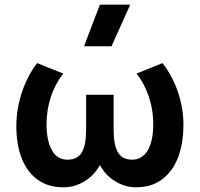

<svg xmlns="http://www.w3.org/2000/svg" viewBox="-20 -782 850 817"><path d="M250 15Q185 15 140.2 -17.2Q95.5 -49.5 72.5 -108Q49.5 -166.5 49.5 -245.5Q49.5 -292.5 59.8 -340Q70 -387.5 89.8 -432Q109.5 -476.5 138 -513.5L249 -469Q231.5 -446.5 218.2 -421.2Q205 -396 196 -368.5Q187 -341 182.5 -312Q178 -283 178 -253Q178 -185.5 200 -144.2Q222 -103 266.5 -102.5Q310.5 -102.5 328.5 -134.2Q346.5 -166 346.5 -229.5V-378.5H463.5V-229.5Q463.5 -166 481.5 -134.2Q499.5 -102.5 543.5 -102.5Q565.5 -103 582.2 -113.8Q599 -124.5 610 -144.2Q621 -164 626.5 -191.5Q632 -219 632 -253Q632 -293 624 -331Q616 -369 600.2 -404Q584.5 -439 561 -469L671.5 -513.5Q714.5 -458 737.5 -389.5Q760.5 -321 760.5 -250.5Q760.5 -191 747.5 -142.2Q734.5 -93.5 708.8 -58.2Q683 -23 645.8 -4Q608.5 15 560 15Q513 15 471.5 -9.8Q430 -34.5 405 -79.5Q380 -34.5 338.5 -9.8Q297 15 250 15ZM337.5 -585 405 -762H534L454.5 -585Z"/></svg>

Font: Geologica Thin Roman Medium
Style: Regular
Weight: 500
Version: Version 1.010;gftools[0.9.28]